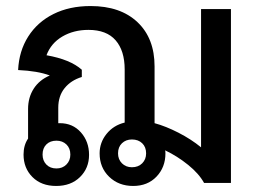

<svg xmlns="http://www.w3.org/2000/svg" viewBox="-20 -606 855 636"><path d="M745 -576V0H656Q639 -31 603 -60Q567 -89 527 -108Q528 -105 528 -98Q528 -52 498.5 -21Q469 10 421 10Q373 10 341.5 -20.5Q310 -51 310 -98Q310 -134 333 -162.5Q356 -191 393 -200V-376Q393 -438 363 -472.5Q333 -507 273 -507Q224 -507 186.5 -485Q149 -463 134 -423Q213 -409 251 -375V-351Q215 -340 194 -314Q173 -288 173 -249V-198H178Q221 -198 248 -167.5Q275 -137 275 -93Q275 -49 245 -19.5Q215 10 166 10Q117 10 87.5 -19.5Q58 -49 58 -94Q58 -125 73 -147V-245Q73 -283 91.5 -312Q110 -341 145 -356Q105 -371 40 -374Q43 -437 73.5 -485Q104 -533 157 -559.5Q210 -586 280 -586Q379 -586 435.5 -532.5Q492 -479 492 -386V-198Q529 -188 571 -166.5Q613 -145 646 -118V-576ZM464 -98Q464 -119 451 -131.5Q438 -144 417 -144Q397 -144 384 -131.5Q371 -119 371 -98Q371 -78 384 -65Q397 -52 417 -52Q438 -52 451 -65Q464 -78 464 -98ZM167 -140Q146 -140 133.5 -127.5Q121 -115 121 -94Q121 -74 133.5 -61Q146 -48 167 -48Q187 -48 200 -61Q213 -74 213 -94Q213 -115 200 -127.5Q187 -140 167 -140Z"/></svg>

Font: Sarabun Medium
Style: Regular
Weight: 500
Designer: Suppakit Chalermlarp | Katatrad Co.,Ltd.
Foundry: Cadson Demak Co.,Ltd.
Version: Version 1.000; ttfautohint (v1.6)